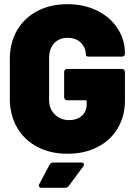

<svg xmlns="http://www.w3.org/2000/svg" viewBox="-20 -728 646 919"><path d="M27 -256V-445Q27 -523 61.5 -582.5Q96 -642 158.5 -675Q221 -708 303 -708Q383 -708 446 -676.5Q509 -645 543.5 -591Q578 -537 578 -473V-472Q578 -465 574 -461Q570 -457 563 -457H406Q391 -457 391 -466Q391 -499 367.5 -523Q344 -547 303 -547Q263 -547 239 -520.5Q215 -494 215 -450V-250Q215 -207 242.5 -180Q270 -153 311 -153Q348 -153 371.5 -173.5Q395 -194 395 -230V-243Q395 -248 390 -248H302Q295 -248 291 -252Q287 -256 287 -263V-383Q287 -390 291 -394Q295 -398 302 -398H563Q570 -398 574 -394Q578 -390 578 -383V-246Q578 -172 543.5 -114Q509 -56 446.5 -24Q384 8 303 8Q221 8 158.5 -25Q96 -58 61.5 -118Q27 -178 27 -256ZM235 50H370Q382 50 382 59Q382 63 379 68L309 162Q303 171 291 171H179Q171 171 167.5 165.5Q164 160 168 153L217 61Q222 50 235 50Z"/></svg>

Font: Barlow Black
Style: Regular
Weight: 900
Designer: Jeremy Tribby
Foundry: Tribby Type
Version: Version 1.422